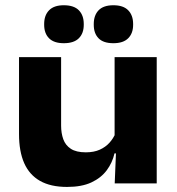

<svg xmlns="http://www.w3.org/2000/svg" viewBox="-20 -706 681 739"><path d="M215.2 -486.1V-222.5Q215.2 -193.4 223.6 -170.1Q231.9 -146.9 252.6 -133.3Q273.3 -119.7 310.3 -119.7Q341.6 -119.7 364.1 -129.9Q386.6 -140.1 401.5 -156.8Q416.4 -173.5 424.8 -193.5L445.9 -115.7H420.7Q412.6 -79.7 390.7 -50.4Q368.9 -21.2 331.6 -3.8Q294.4 13.5 237.9 13.5Q175.1 13.5 134.1 -9.7Q93.1 -33 73.1 -78.2Q53.2 -123.4 53.2 -189.9V-486.1ZM583.2 -486.1V0H421.5L427.2 -138.1L421.1 -153.7V-486.1ZM225.5 -539.7Q187.8 -539.7 168.9 -558.6Q150 -577.5 150 -610.5V-613.7Q150 -647 168.9 -666.4Q187.8 -685.8 225.5 -685.8Q264.6 -685.8 283.5 -666.4Q302.4 -647 302.4 -613.7V-610.5Q302.4 -577.8 283.5 -558.8Q264.6 -539.7 225.5 -539.7ZM416.4 -539.7Q377.8 -539.7 359.4 -558.6Q340.9 -577.5 340.9 -610.5V-613.7Q340.9 -647 359.5 -666.4Q378.2 -685.8 416.4 -685.8Q454.7 -685.8 473.5 -666.4Q492.4 -647 492.4 -613.7V-610.5Q492.4 -577.8 473.5 -558.8Q454.7 -539.7 416.4 -539.7Z"/></svg>

Font: Anek Gurmukhi Medium SemiExpanded
Style: Regular
Weight: 500
Width: 6
Version: Version 1.003